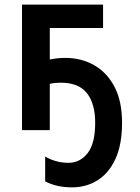

<svg xmlns="http://www.w3.org/2000/svg" viewBox="-20 -562 603 829"><path d="M291 247Q224 247 175 221V114Q195 126 221 133.5Q247 141 275 141Q326 141 358.5 99Q391 57 391 -32Q391 -114 355.5 -159.5Q320 -205 242 -205Q217 -205 195 -200V0H75V-542H425V-441H195V-305Q227 -312 262 -312Q331 -312 386.5 -280.5Q442 -249 474.5 -187Q507 -125 507 -32Q507 62 478.5 124Q450 186 401 216.5Q352 247 291 247Z"/></svg>

Font: Noto Sans Mono SemiCondensed SemiBold
Style: Regular
Weight: 600
Width: 4
Designer: Monotype Design Team
Foundry: Monotype Imaging Inc.
Version: Version 2.014; ttfautohint (v1.8.4.7-5d5b)